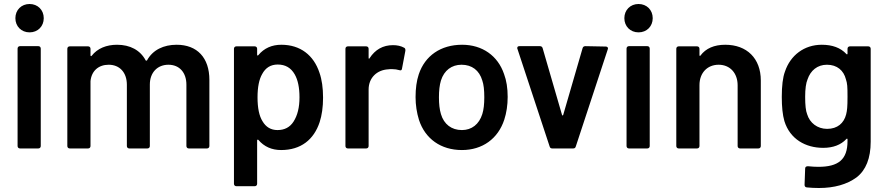

<svg xmlns="http://www.w3.org/2000/svg" viewBox="-20 -743 4436 961"><path d="M128 -581C169 -581 199 -611 199 -652C199 -693 169 -723 128 -723C87 -723 57 -693 57 -652C57 -611 87 -581 128 -581ZM172 0C179 0 184 -5 184 -12V-500C184 -507 179 -512 172 -512H80C73 -512 68 -507 68 -500V-12C68 -5 73 0 80 0Z M864 -519C800 -519 745 -494 716 -441C715 -440 713 -439 712 -439C711 -439 710 -440 709 -441C682 -492 631 -519 566 -519C513 -519 468 -501 439 -464C438 -463 437 -462 436 -462C436 -462 433 -462 433 -466V-499C433 -506 428 -511 421 -511H329C322 -511 317 -506 317 -499V-12C317 -5 322 0 329 0H421C428 0 433 -5 433 -12V-337C438 -388 473 -419 524 -419C579 -419 615 -380 615 -319V-12C615 -5 620 0 627 0H718C725 0 730 -5 730 -12V-320C730 -380 768 -419 823 -419C878 -419 913 -380 913 -319V-12C913 -5 918 0 925 0H1016C1023 0 1028 -5 1028 -12V-343C1028 -454 967 -519 864 -519Z M1579 -379C1550 -467 1483 -519 1388 -519C1341 -519 1302 -502 1273 -467C1272 -466 1271 -465 1270 -465C1270 -465 1267 -465 1267 -469V-499C1267 -506 1262 -511 1255 -511H1163C1156 -511 1151 -506 1151 -499V177C1151 184 1156 189 1163 189H1255C1262 189 1267 184 1267 177V-40C1267 -44 1270 -44 1270 -44C1271 -44 1272 -44 1273 -43C1302 -9 1340 8 1387 8C1486 8 1551 -44 1580 -132C1591 -166 1597 -207 1597 -254C1597 -303 1591 -345 1579 -379ZM1449 -134C1431 -106 1404 -92 1369 -92C1336 -92 1311 -107 1294 -136C1277 -163 1269 -203 1269 -256C1269 -307 1277 -346 1292 -372C1309 -404 1335 -420 1370 -420C1408 -420 1436 -404 1455 -371C1471 -343 1479 -305 1479 -256C1479 -205 1469 -165 1449 -134Z M1947 -517C1897 -517 1858 -495 1830 -452C1829 -450 1828 -449 1827 -449C1827 -449 1825 -449 1825 -454V-499C1825 -506 1820 -511 1813 -511H1721C1714 -511 1709 -506 1709 -499V-12C1709 -5 1714 0 1721 0H1813C1820 0 1825 -5 1825 -12V-295C1825 -354 1867 -393 1923 -396C1928 -397 1934 -397 1943 -397C1956 -397 1968 -395 1978 -392C1981 -391 1983 -391 1985 -391C1989 -391 1991 -394 1992 -399L2009 -489V-493C2009 -498 2007 -502 2003 -504C1987 -513 1968 -517 1947 -517Z M2292 8C2395 8 2473 -49 2504 -144C2515 -178 2521 -216 2521 -258C2521 -302 2515 -340 2503 -372C2472 -464 2394 -519 2293 -519C2186 -519 2107 -464 2076 -371C2065 -338 2060 -300 2060 -257C2060 -217 2066 -179 2077 -143C2108 -48 2187 8 2292 8ZM2292 -92C2240 -92 2202 -121 2187 -172C2180 -195 2177 -223 2177 -256C2177 -289 2180 -317 2187 -340C2203 -391 2241 -419 2290 -419C2342 -419 2379 -391 2394 -340C2401 -320 2404 -292 2404 -256C2404 -222 2401 -194 2394 -172C2378 -121 2341 -92 2292 -92Z M2849 0C2856 0 2860 -3 2862 -10L3022 -496C3023 -498 3023 -500 3023 -501C3023 -505 3020 -510 3012 -510L2910 -512C2903 -512 2898 -509 2896 -502L2799 -168C2798 -164 2794 -164 2793 -168L2696 -502C2694 -509 2689 -512 2682 -512H2580C2573 -512 2569 -509 2569 -503C2569 -501 2569 -499 2570 -498L2731 -10C2733 -3 2737 0 2744 0Z M3176 -581C3217 -581 3247 -611 3247 -652C3247 -693 3217 -723 3176 -723C3135 -723 3105 -693 3105 -652C3105 -611 3135 -581 3176 -581ZM3220 0C3227 0 3232 -5 3232 -12V-500C3232 -507 3227 -512 3220 -512H3128C3121 -512 3116 -507 3116 -500V-12C3116 -5 3121 0 3128 0Z M3610 -519C3555 -519 3513 -501 3486 -465C3485 -464 3485 -463 3484 -463C3484 -463 3481 -463 3481 -467V-499C3481 -506 3476 -511 3469 -511H3377C3370 -511 3365 -506 3365 -499V-12C3365 -5 3370 0 3377 0H3469C3476 0 3481 -5 3481 -12V-317C3481 -378 3520 -419 3577 -419C3634 -419 3672 -377 3672 -316V-12C3672 -5 3677 0 3684 0H3776C3783 0 3788 -5 3788 -12V-340C3788 -451 3718 -519 3610 -519Z M4222 -475C4222 -471 4220 -471 4219 -471C4218 -471 4217 -472 4216 -473C4187 -504 4146 -519 4093 -519C4005 -519 3936 -466 3909 -385C3898 -356 3893 -313 3893 -258C3893 -209 3897 -168 3906 -137C3934 -46 4013 -3 4100 -3C4150 -3 4189 -18 4216 -47C4217 -48 4218 -49 4219 -49C4220 -49 4222 -49 4222 -45V-37C4222 56 4176 92 4076 92C4061 92 4043 91 4024 89C4015 89 4010 93 4010 100L4007 182C4007 190 4011 194 4018 195C4038 197 4058 198 4079 198C4156 198 4219 180 4267 145C4314 109 4338 49 4338 -34V-499C4338 -506 4333 -511 4326 -511H4234C4227 -511 4222 -506 4222 -499ZM4215 -170C4204 -127 4172 -98 4120 -98C4071 -98 4033 -128 4020 -171C4013 -188 4010 -217 4010 -258C4010 -298 4014 -327 4022 -346C4037 -390 4071 -419 4119 -419C4170 -419 4203 -390 4214 -346C4221 -325 4222 -310 4222 -259C4222 -207 4220 -190 4215 -170Z"/></svg>

Font: Barlow SemiBold Numbers
Style: Regular
Weight: 600
Designer: Jeremy Tribby
Foundry: Tribby Type
Version: Version 1.408